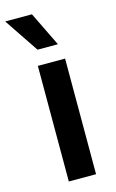

<svg xmlns="http://www.w3.org/2000/svg" viewBox="-145 -827 527 875"><g transform="rotate(-15 118.0 -389.5)"><path d="M66.1 0V-545.5H194.6V0ZM83.8 -617.2 -25.2 -779.5H100.9L180 -617.2Z"/></g></svg>

Font: Inter Zeller Semi Bold
Style: Regular
Weight: 600
Designer: Rasmus Andersson; Joe Bland
Foundry: zeller
Version: Version 3.015;git-dec3a8cb1